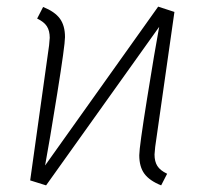

<svg xmlns="http://www.w3.org/2000/svg" viewBox="-20 -552 616 579"><path d="M446 -86Q446 -65 454.5 -51.5Q463 -38 484 -28L466 7Q431 -7 415.5 -28Q400 -49 400 -84Q400 -108 423.5 -254.5Q447 -401 460 -471L119 7L71 -8L128 -415Q130 -433 130 -438Q130 -459 121.5 -472.5Q113 -486 92 -496L110 -531Q145 -517 160.5 -496Q176 -475 176 -440Q176 -416 152.5 -269.5Q129 -123 116 -53L457 -532L506 -516L448 -109Q446 -91 446 -86Z"/></svg>

Font: Fira Sans ExtraLight
Style: Italic
Weight: 275
Italic angle: -8°
Designer: Carrois Corporate & Edenspiekermann AG
Foundry: Carrois Corporate GbR & Edenspiekermann AG
Version: Version 4.203